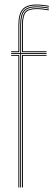

<svg xmlns="http://www.w3.org/2000/svg" viewBox="-20 -826 235 846"><path d="M69 0V-588H29V-592H69V-716Q69 -762 85.1 -780Q101.2 -798 142 -798Q153 -798 169.8 -796.1Q186.5 -794.2 195 -792.2V-788.2Q185 -790.5 168.6 -792.2Q152.2 -794 142 -794Q103 -794 88 -777.1Q73 -760.2 73 -716V-592H185V-588H73V0ZM61 0V-580H29V-584H65V0ZM77 0V-584H185V-580H81V0ZM29 -596V-600H61V-716Q61 -764 79 -785Q97 -806 142 -806Q153 -806 170 -804.1Q187 -802.2 195 -800V-796Q186.5 -798.2 170 -800.1Q153.5 -802 142 -802Q99.8 -802 82.4 -782.6Q65 -763.2 65 -716V-596ZM77 -596V-716Q77 -758.5 91 -774.2Q105 -790 142 -790Q151.5 -790 168.2 -788.2Q185 -786.5 195 -784.5V-780.5Q184.2 -782.5 168.1 -784.2Q152 -786 142 -786Q106.8 -786 93.9 -771.5Q81 -757 81 -716V-600H185V-596Z"/></svg>

Font: Big Shoulders Inline Display SC Thin
Style: Regular
Weight: 100
Designer: Patric King
Foundry: XO Type Co
Version: Version 2.002